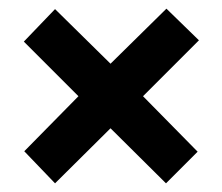

<svg xmlns="http://www.w3.org/2000/svg" viewBox="-20 -575 513 443"><path d="M364 -555 235 -428 107 -554 35 -479 161 -353 36 -226 107 -152 235 -279 363 -152 436 -225 310 -353 439 -482Z"/></svg>

Font: Noto Sans Georgian ExtraCondensed Bold
Style: Regular
Weight: 700
Width: 2
Designer: Monotype Design Team, Akaki Razmadze
Foundry: Google LLC
Version: Version 2.005